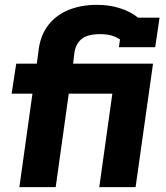

<svg xmlns="http://www.w3.org/2000/svg" viewBox="-20 -773 686 793"><path d="M60 0 114 -386H28L47 -510H132L140 -570Q148 -629 180 -670Q212 -711 263.5 -732Q315 -753 380 -753Q433 -753 477 -738.5Q521 -724 549 -701L495 -597Q468 -617 446.5 -624.5Q425 -632 394 -632Q341 -632 316.5 -611.5Q292 -591 287 -553L282 -510H387L368 -386H264L210 0ZM390 0 444 -386H354L372 -510H612L540 0ZM471 -578 489 -700H639L621 -578Z"/></svg>

Font: Finlandica
Style: Italic
Weight: 400
Italic angle: -8°
Designer: Niklas Ekholm, Juho Hiilivirta, Jaakko Suomalainen
Foundry: Helsinki Type Studio
Version: Version 1.064